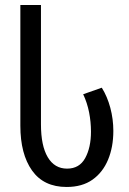

<svg xmlns="http://www.w3.org/2000/svg" viewBox="-20 -734 514 764"><path d="M245 10Q154 10 107.5 -55.5Q61 -121 61 -234V-714H143V-239Q143 -154 170 -108.5Q197 -63 247 -63Q296 -63 319 -105Q342 -147 342 -210Q342 -249 334.5 -287Q327 -325 311 -359L385 -385Q407 -350 419 -305Q431 -260 431 -213Q431 -149 410 -98.5Q389 -48 348 -19Q307 10 245 10Z"/></svg>

Font: Noto Sans Georgian ExtraCondensed
Style: Regular
Weight: 400
Width: 2
Designer: Monotype Design Team, Akaki Razmadze
Foundry: Google LLC
Version: Version 2.005; ttfautohint (v1.8.4.7-5d5b)